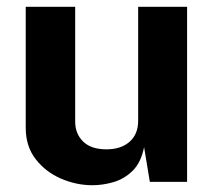

<svg xmlns="http://www.w3.org/2000/svg" viewBox="-20 -537 635 567"><path d="M253 10Q205.5 10 160.2 -9.5Q115 -29 85.5 -66.8Q56 -104.5 56 -159.5V-517H202V-178Q202 -142 225.5 -119Q249 -96 294.5 -96Q337 -96 362.5 -118.2Q388 -140.5 388 -180.5V-517H532.5V0H422.5L405.5 -102.5Q396.5 -57 371.8 -32.8Q347 -8.5 315.2 0.8Q283.5 10 253 10Z"/></svg>

Font: Public Sans
Style: Bold
Weight: 700
Designer: The Public Sans project authors (U.S. Web Design System). Libre Franklin designed by Pablo Impallari and Rodrigo Fuenzal
Version: Version 1.008; ttfautohint (v1.8.1) -l 8 -r 50 -G 200 -x 14 